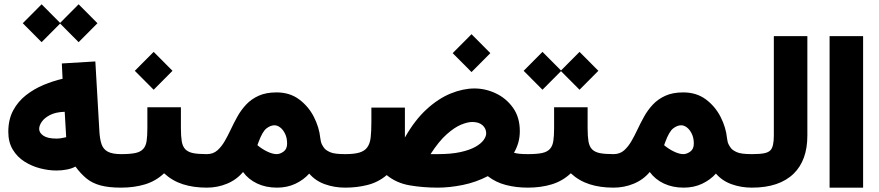

<svg xmlns="http://www.w3.org/2000/svg" viewBox="-20 -861 4032 881"><path d="M276.9 -348.1 283.7 -231.4Q271.5 -228.5 260.3 -226.8Q249 -225.1 238.8 -225.1Q198.7 -225.1 179.2 -238.3Q159.7 -251.5 159.7 -269.5Q159.7 -284.7 171.6 -302.2Q183.6 -319.8 209.5 -333.3Q235.4 -346.7 276.9 -348.1ZM536.1 0V-153.8H535.6Q496.1 -153.8 475.1 -164.8Q454.1 -175.8 446 -199.2Q438 -222.7 436 -258.8L417.5 -579.1L263.7 -569.8L267.1 -499.5Q224.1 -489.7 180.2 -471.4Q136.2 -453.1 99.4 -424.3Q62.5 -395.5 40.3 -354Q18.1 -312.5 18.1 -255.9Q18.1 -208.5 38.6 -174.6Q59.1 -140.6 92.3 -119.6Q125.5 -98.6 164.1 -88.6Q202.6 -78.6 238.8 -78.6Q264.6 -78.6 287.6 -83.3Q310.5 -87.9 326.2 -96.7Q350.6 -63.5 377 -42Q403.3 -20.5 440.9 -10.3Q478.5 0 535.6 0ZM254.4 -754.4 340.8 -667.5 427.2 -754.4 340.8 -841.3ZM84.5 -754.4 170.9 -667.5 257.3 -754.4 170.9 -841.3Z M536.1 -153.8Q504.4 -153.8 481.7 -131.3Q459 -108.9 459 -77.1Q459 -45.4 481.7 -22.7Q504.4 0 536.1 0Q595.7 0 645.5 -15.1Q695.3 -30.3 732.9 -65.9Q770.5 -31.2 819.1 -15.6Q867.7 0 928.2 0H929.2V-153.8H928.2Q889.2 -153.8 866.2 -158.4Q843.3 -163.1 830.6 -175.8Q817.9 -189 814 -212.4Q810.1 -235.8 810.1 -272.9V-368.7H656.2V-272.9Q656.2 -237.3 652.8 -214.4Q649.4 -191.4 637.7 -178.2Q625.5 -164.1 601.3 -158.9Q577.1 -153.8 536.1 -153.8ZM598.6 -536.1 685.1 -449.2 771.5 -536.1 685.1 -623Z M929.2 -153.8Q897.5 -153.8 874.8 -131.3Q852.1 -108.9 852.1 -77.1Q852.1 -45.4 874.8 -22.7Q897.5 0 929.2 0Q978 0 1021.7 -18.1Q1065.4 -36.1 1095.2 -71.8Q1120.1 -37.6 1160.2 -18.8Q1200.2 0 1251 0Q1297.4 0 1335 -17.6Q1372.6 -35.2 1398.9 -64.5Q1427.2 -31.2 1470.9 -15.6Q1514.6 0 1563.5 0H1564V-153.8H1563.5Q1515.6 -153.8 1496.3 -162.1Q1477.1 -170.4 1469.2 -179.7Q1462.9 -187 1457.3 -198Q1451.7 -209 1449.7 -227.1Q1444.8 -276.4 1420.2 -324.7Q1395.5 -373 1352.5 -405Q1309.6 -437 1249 -437Q1200.7 -437 1166.7 -421.6Q1132.8 -406.2 1109.4 -381.1Q1085.9 -356 1069.1 -325.7Q1052.2 -295.4 1038.1 -265.1Q1031.7 -252 1025.4 -239.5Q1019 -227.1 1012.2 -215.3Q997.1 -188.5 977.5 -171.1Q958 -153.8 929.2 -153.8ZM1161.1 -194.8 1166.5 -209.5Q1184.1 -257.3 1202.6 -271.7Q1221.2 -286.1 1239.3 -286.1Q1252.9 -286.1 1266.1 -275.9Q1279.3 -265.6 1288.3 -246.8Q1297.4 -228 1297.4 -202.1Q1297.4 -177.2 1281.2 -165.5Q1265.1 -153.8 1249.5 -153.8Q1231 -153.8 1206.8 -165.3Q1182.6 -176.8 1161.1 -194.8Z M2057.1 -617.2 2143.6 -530.3 2230 -617.2 2143.6 -704.1ZM1955.6 -153.8Q1994.1 -213.4 2030 -245.1Q2065.9 -276.9 2095.9 -289.1Q2126 -301.3 2147 -301.3Q2177.2 -301.3 2194.1 -286.4Q2210.9 -271.5 2210.9 -249Q2210.9 -234.9 2199 -218.3Q2187 -201.7 2160.9 -187Q2134.8 -172.4 2092.5 -163.1Q2050.3 -153.8 1989.3 -153.8Q1980.5 -153.8 1972.2 -153.8Q1963.9 -153.8 1955.6 -153.8ZM1837.9 -367.2H1684.1V-302.2Q1684.1 -259.3 1680.9 -230.5Q1677.7 -201.7 1665 -184.6Q1652.8 -168 1628.9 -160.9Q1605 -153.8 1564 -153.8Q1532.2 -153.8 1509.5 -131.3Q1486.8 -108.9 1486.8 -77.1Q1486.8 -45.4 1509.5 -22.7Q1532.2 0 1564 0Q1619.1 0 1668 -12.7Q1716.8 -25.4 1754.4 -57.6Q1798.8 -21 1859.9 -10.5Q1920.9 0 1989.3 0Q2042.5 0 2103 -12.2Q2163.6 -24.4 2218.3 -52.7Q2254.4 -24.4 2301.3 -12.2Q2348.1 0 2401.9 0H2402.3V-153.8H2401.9Q2380.4 -153.8 2364.7 -155.3Q2349.1 -156.7 2338.4 -160.2Q2351.1 -181.6 2358.2 -206.5Q2365.2 -231.4 2365.2 -259.3Q2365.2 -322.8 2334 -366.5Q2302.7 -410.2 2255.1 -432.6Q2207.5 -455.1 2157.2 -455.1Q2105 -455.1 2048.3 -432.1Q1991.7 -409.2 1937.5 -359.6Q1883.3 -310.1 1837.9 -230Q1837.9 -240.2 1837.9 -251.7Q1837.9 -263.2 1837.9 -273.9Q1837.9 -284.7 1837.9 -292.5Z M2402.3 -153.8Q2370.6 -153.8 2347.9 -131.3Q2325.2 -108.9 2325.2 -77.1Q2325.2 -45.4 2347.9 -22.7Q2370.6 0 2402.3 0Q2461.9 0 2511.7 -15.1Q2561.5 -30.3 2599.1 -65.9Q2636.7 -31.2 2685.3 -15.6Q2733.9 0 2794.4 0H2795.4V-153.8H2794.4Q2755.4 -153.8 2732.4 -158.4Q2709.5 -163.1 2696.8 -175.8Q2684.1 -189 2680.2 -212.4Q2676.3 -235.8 2676.3 -272.9V-368.7H2522.5V-272.9Q2522.5 -237.3 2519 -214.4Q2515.6 -191.4 2503.9 -178.2Q2491.7 -164.1 2467.5 -158.9Q2443.4 -153.8 2402.3 -153.8ZM2552.7 -536.1 2639.2 -449.2 2725.6 -536.1 2639.2 -623ZM2382.8 -536.1 2469.2 -449.2 2555.7 -536.1 2469.2 -623Z M2795.4 -153.8Q2763.7 -153.8 2741 -131.3Q2718.3 -108.9 2718.3 -77.1Q2718.3 -45.4 2741 -22.7Q2763.7 0 2795.4 0Q2844.2 0 2887.9 -18.1Q2931.6 -36.1 2961.4 -71.8Q2986.3 -37.6 3026.4 -18.8Q3066.4 0 3117.2 0Q3163.6 0 3201.2 -17.6Q3238.8 -35.2 3265.1 -64.5Q3293.5 -31.2 3337.2 -15.6Q3380.9 0 3429.7 0H3430.2V-153.8H3429.7Q3381.8 -153.8 3362.5 -162.1Q3343.3 -170.4 3335.4 -179.7Q3329.1 -187 3323.5 -198Q3317.9 -209 3315.9 -227.1Q3311 -276.4 3286.4 -324.7Q3261.7 -373 3218.8 -405Q3175.8 -437 3115.2 -437Q3066.9 -437 3033 -421.6Q2999 -406.2 2975.6 -381.1Q2952.1 -356 2935.3 -325.7Q2918.5 -295.4 2904.3 -265.1Q2897.9 -252 2891.6 -239.5Q2885.3 -227.1 2878.4 -215.3Q2863.3 -188.5 2843.8 -171.1Q2824.2 -153.8 2795.4 -153.8ZM3027.3 -194.8 3032.7 -209.5Q3050.3 -257.3 3068.8 -271.7Q3087.4 -286.1 3105.5 -286.1Q3119.1 -286.1 3132.3 -275.9Q3145.5 -265.6 3154.5 -246.8Q3163.6 -228 3163.6 -202.1Q3163.6 -177.2 3147.5 -165.5Q3131.3 -153.8 3115.7 -153.8Q3097.2 -153.8 3073 -165.3Q3048.8 -176.8 3027.3 -194.8Z M3684.6 -238.8V-695.3H3530.8V-238.8Q3530.8 -189 3516.1 -172.4Q3506.3 -161.6 3486.1 -157.7Q3465.8 -153.8 3430.2 -153.8Q3398.4 -153.8 3375.7 -131.3Q3353 -108.9 3353 -77.1Q3353 -45.4 3375.7 -22.7Q3398.4 0 3430.2 0Q3556.2 0 3622.1 -64.5Q3684.6 -126 3684.6 -238.8Z M3940.4 0V-695.3H3786.6V0Z"/></svg>

Font: Estedad-VF-FD Black
Style: Regular
Weight: 900
Designer: Amin Abedi
Version: Version 4.000